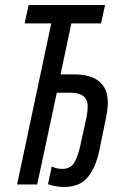

<svg xmlns="http://www.w3.org/2000/svg" viewBox="-20 -734 495 764"><path d="M235 10Q296 10 328 -27.5Q360 -65 375 -134L401 -261Q409 -299 409 -325Q409 -438 273 -438H221L264 -641H382L398 -714H94L78 -641H184L48 0H128L206 -365H261Q329 -365 329 -310Q329 -291 324 -266L300 -157Q292 -117 277 -89.5Q262 -62 228 -62Q203 -62 186 -72L171 -1Q202 10 235 10Z"/></svg>

Font: Noto Sans UI Condensed
Style: Italic
Weight: 400
Width: 3
Italic angle: -12°
Designer: Monotype Design Team
Foundry: Monotype Imaging Inc.
Version: Version 1.901